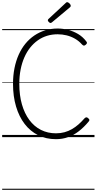

<svg xmlns="http://www.w3.org/2000/svg" viewBox="-20 -1264 891 1770"><path d="M496 19Q405 19 332 -17.5Q259 -54 207.5 -121Q156 -188 128 -282Q100 -376 100 -491Q100 -568 113.5 -635.5Q127 -703 152.5 -760Q178 -817 214.5 -861.5Q251 -906 297 -937Q343 -968 397 -984.5Q451 -1001 511 -1001Q560 -1001 608.5 -988.5Q657 -976 700 -950.5Q743 -925 775 -883Q783 -874 781.5 -867Q780 -860 771 -852Q761 -843 753.5 -843.5Q746 -844 737 -853Q708 -886 671.5 -907Q635 -928 594.5 -938Q554 -948 511 -948Q460 -948 414 -934Q368 -920 328.5 -892Q289 -864 258 -825Q227 -786 204.5 -735Q182 -684 170 -622.5Q158 -561 158 -491Q158 -386 182 -302Q206 -218 250.5 -158Q295 -98 357.5 -66.5Q420 -35 496 -35Q538 -35 574.5 -45Q611 -55 643 -73.5Q675 -92 703.5 -117Q732 -142 759 -173Q768 -182 776 -182.5Q784 -183 793 -174Q803 -166 804 -159Q805 -152 797 -143Q753 -90 705.5 -53.5Q658 -17 606 1Q554 19 496 19ZM446 -1052Q439 -1052 430 -1061Q421 -1070 421 -1076Q421 -1079 422 -1082.5Q423 -1086 427 -1089L584 -1235Q588 -1239 591 -1241.5Q594 -1244 598 -1244Q605 -1244 613 -1238.5Q621 -1233 626.5 -1225.5Q632 -1218 632 -1211Q632 -1206 630.5 -1203Q629 -1200 624 -1196L460 -1059Q455 -1056 452.5 -1054Q450 -1052 446 -1052ZM0 476H851V486H0ZM0 -20H851V0H0ZM0 -505H851V-500H0ZM0 -996H851V-986H0Z"/></svg>

Font: Playwrite PL Guides
Style: Regular
Weight: 400
Designer: Veronika Burian, José Scaglione
Foundry: TypeTogether
Version: Version 1.003